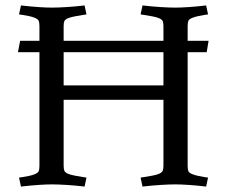

<svg xmlns="http://www.w3.org/2000/svg" viewBox="-20 -678 835 706"><path d="M54 -528H747L740 -486H46ZM581 -364V-580Q581 -594 578.5 -600Q576 -606 565 -611Q556 -615 539.5 -618Q523 -621 510 -623Q497 -625 497 -625L504 -658Q539 -654 571 -652Q603 -650 624 -650Q645 -650 674.5 -652Q704 -654 738 -658L745 -625Q745 -625 734 -623.5Q723 -622 709.5 -619Q696 -616 686 -612Q675 -607 672.5 -601Q670 -595 670 -582V-68Q670 -55 672.5 -49Q675 -43 686 -38Q696 -34 709.5 -31Q723 -28 734 -26.5Q745 -25 745 -25L738 8Q704 4 674.5 2Q645 0 624 0Q603 0 571 2Q539 4 504 8L497 -25Q497 -25 510 -27Q523 -29 539.5 -32Q556 -35 565 -39Q576 -44 578.5 -50.5Q581 -57 581 -70V-311H214V-70Q214 -57 216.5 -50.5Q219 -44 230 -39Q240 -35 256 -32Q272 -29 285 -27Q298 -25 298 -25L291 8Q257 4 224.5 2Q192 0 171 0Q150 0 121 2Q92 4 57 8L50 -25Q50 -25 61 -26.5Q72 -28 86 -31Q100 -34 109 -38Q120 -43 122.5 -49Q125 -55 125 -68V-582Q125 -595 122.5 -601Q120 -607 109 -612Q100 -616 86 -619Q72 -622 61 -623.5Q50 -625 50 -625L57 -658Q92 -654 121 -652Q150 -650 171 -650Q192 -650 224.5 -652Q257 -654 291 -658L298 -625Q298 -625 285 -623Q272 -621 256 -618Q240 -615 230 -611Q219 -606 216.5 -600Q214 -594 214 -582V-364Z"/></svg>

Font: Buenard
Style: Regular
Weight: 400
Version: Version 2.000